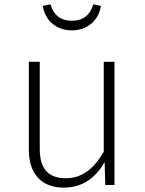

<svg xmlns="http://www.w3.org/2000/svg" viewBox="-20 -847 662 879"><path d="M309 -708C379 -708 432 -753 442 -820L407 -827C393 -778 360 -752 309 -752C258 -752 225 -778 211 -827L176 -820C186 -753 238 -708 309 -708ZM504 -564H455V-152C414 -82 361 -31 282 -31C204 -31 162 -71 162 -165V-564H112V-161C112 -50 171 12 272 12C362 12 421 -38 459 -105L462 0H504Z"/></svg>

Font: Glow Sans SC Normal Light
Style: Regular
Weight: 300
Designer: Ryoko NISHIZUKA (kana, bopomofo & ideographs); Paul D. Hunt (Latin, Greek & Cyrillic); Sandoll Communications, Soo-young
Version: Version 0.93